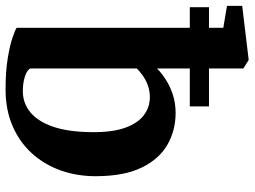

<svg xmlns="http://www.w3.org/2000/svg" viewBox="-127 -733 870 656"><g transform="rotate(90 308.0 -405.0)"><path d="M0 -745.5V-797.5L183 -819.5H185L214 -801.5V-506.5Q230 -522.5 252.8 -537Q275.5 -551.5 304.2 -560.8Q333 -570 366 -570Q425 -570 474 -542.2Q523 -514.5 552.5 -454.2Q582 -394 582 -296.5Q582 -232 561.8 -176Q541.5 -120 503 -78Q464.5 -36 409.5 -12.5Q354.5 11 285.5 11Q225.5 11 180.5 3.8Q135.5 -3.5 108.5 -12.8Q81.5 -22 75 -27V-733ZM312 -482Q290 -482 271.2 -475Q252.5 -468 237.8 -457.5Q223 -447 214 -437.5V-73.5Q219.5 -62 241.8 -55Q264 -48 291.5 -48Q332.5 -48 363.8 -73.8Q395 -99.5 412.8 -151Q430.5 -202.5 431.5 -280.5Q432.5 -352.5 416.8 -396.8Q401 -441 373.5 -461.5Q346 -482 312 -482ZM4.5 -684H343.5V-618.5H4.5Z"/></g></svg>

Font: Merriweather Light 18pt
Style: Bold
Weight: 700
Version: Version 2.100